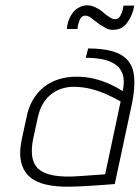

<svg xmlns="http://www.w3.org/2000/svg" viewBox="-20 -691 525 721"><path d="M444 -670 441 -655Q438 -642 431 -630Q424 -618 410 -619Q403 -619 394.5 -624.5Q386 -630 379 -635Q371 -642 362.5 -649Q354 -656 343 -661Q328 -670 309.5 -671Q291 -672 273 -661Q261 -654 253 -643Q245 -632 240 -620Q235 -608 233 -597L231 -582H271L273 -597Q275 -604 278.5 -614Q282 -624 289 -629Q298 -634 307 -631.5Q316 -629 322 -624Q330 -618 338.5 -611Q347 -604 356 -598Q367 -591 378 -585Q389 -579 404 -579Q437 -579 455.5 -603Q474 -627 481 -655L484 -670ZM441 -349Q419 -363 391.5 -375.5Q364 -388 333 -395.5Q302 -403 268 -403Q231 -403 199.5 -393Q168 -383 144 -363.5Q120 -344 103.5 -316Q87 -288 80 -252L62 -169Q51 -117 59.5 -82Q68 -47 92 -26.5Q116 -6 154.5 2.5Q193 11 243 10Q257 10 278 9Q299 8 322.5 6.5Q346 5 366.5 3.5Q387 2 399.5 1Q412 0 411 0L476 -304Q487 -360 484 -399.5Q481 -439 461 -463Q441 -487 404 -498Q367 -509 311 -509L302 -474Q333 -474 361.5 -469Q390 -464 411 -450.5Q432 -437 440.5 -413Q449 -389 441 -349ZM433 -310 375 -37Q375 -37 368 -36Q361 -35 348 -34.5Q335 -34 318.5 -32.5Q302 -31 284 -30Q266 -29 248 -28Q195 -27 163 -36.5Q131 -46 116.5 -65Q102 -84 100 -111.5Q98 -139 105 -172L122 -250Q129 -282 142.5 -303.5Q156 -325 174 -338.5Q192 -352 213 -358.5Q234 -365 256 -365Q289 -365 319.5 -357.5Q350 -350 378.5 -337.5Q407 -325 433 -310Z"/></svg>

Font: Advent Pro Light
Style: Italic
Weight: 300
Italic angle: -12°
Version: Version 3.000